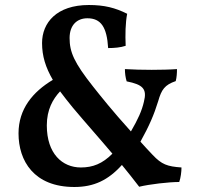

<svg xmlns="http://www.w3.org/2000/svg" viewBox="-20 -737 799 767"><path d="M590 -118C573 -136 556 -154 541 -171C576 -234 595 -278 612 -333C625 -379 638 -398 682 -413C686 -428 687 -446 687 -461C662 -459 619 -458 586 -458C553 -458 508 -459 479 -461C479 -445 481 -428 486 -412C551 -399 568 -382 555 -331C547 -295 531 -260 503 -212C428 -295 383 -352 352 -391C276 -487 258 -529 258 -585C258 -636 287 -664 329 -664C383 -664 407 -629 412 -545C436 -545 461 -547 482 -554C480 -599 481 -646 488 -682C440 -706 397 -717 335 -717C206 -717 148 -646 148 -565C148 -513 162 -468 191 -418C111 -370 54 -302 54 -204C54 -95 115 10 277 10C355 10 412 -17 467 -78C490 -50 513 -21 536 9C577 -1 654 -10 696 -10C702 -27 705 -51 705 -68C648 -72 626 -80 590 -118ZM303 -68C229 -68 167 -123 167 -236C167 -299 191 -341 220 -372C235 -352 252 -330 271 -307C323 -245 376 -186 429 -123C389 -83 351 -68 303 -68Z"/></svg>

Font: Vollkorn Semibold
Style: Regular
Weight: 600
Designer: Friedrich Althausen
Foundry: Friedrich Althausen
Version: Version 4.015;PS 004.015;hotconv 1.0.88;makeotf.lib2.5.64775